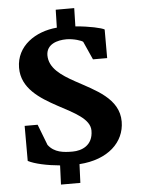

<svg xmlns="http://www.w3.org/2000/svg" viewBox="-63 -914 793 1080"><g transform="rotate(-5 333.5 -374.0)"><path d="M62 -31.2C98.6 -11.7 169.9 3.4 241.2 9.8L236.8 117.7H346.2L350.6 12.2C512.2 1.5 607.4 -88.9 607.9 -205.6C608.4 -336.4 476.1 -393.6 366.7 -454.1C289.6 -496.6 224.1 -541 224.1 -613.8C225.1 -675.8 286.1 -693.8 338.4 -693.8C378.9 -693.8 425.8 -678.2 431.6 -670.9L477.5 -568.4H557.6V-730C542 -739.7 474.1 -755.4 395 -761.7L397.5 -864.7H293L290.5 -763.7C168.9 -753.4 59.6 -680.7 59.1 -557.1C58.6 -440.9 159.2 -378.4 256.3 -325.7C346.7 -276.9 434.1 -236.3 434.1 -169.9C434.1 -85.4 369.1 -61.5 318.4 -61.5C267.6 -61.5 215.3 -65.4 180.7 -111.3L135.3 -229H62Z"/></g></svg>

Font: Merriweather
Style: Heavy
Weight: 900
Designer: Eben Sorkin ( eben@eyebytes.com )
Foundry: Sorkin Type Co.
Version: Version 1.003